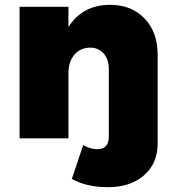

<svg xmlns="http://www.w3.org/2000/svg" viewBox="-20 -572 718 794"><path d="M436 -552Q524 -552 578 -495.5Q632 -439 632 -345V21Q632 105 574.5 154Q517 203 424 202Q339 202 277 168L324 28Q355 45 382 45Q430 45 430 -7V-287Q430 -327 408.5 -351Q387 -375 352 -375Q311 -374 287 -345Q263 -316 263 -269V0H61V-544H263V-460Q321 -552 436 -552Z"/></svg>

Font: Montserrat Extra Bold
Style: Regular
Weight: 800
Designer: Julieta Ulanovsky
Foundry: Julieta Ulanovsky
Version: Version 3.001;PS 003.001;hotconv 1.0.70;makeotf.lib2.5.58329